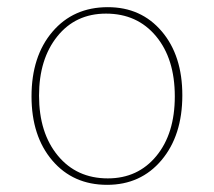

<svg xmlns="http://www.w3.org/2000/svg" viewBox="-20 -506 597 536"><path d="M279 10Q184 10 126 -58Q68 -126 68 -237Q68 -349 126.5 -417.5Q185 -486 281 -486Q374 -486 431.5 -418.5Q489 -351 489 -240Q489 -128 431 -59Q373 10 279 10ZM281 -8Q365 -8 416.5 -70.5Q468 -133 468 -237Q468 -342 415.5 -405Q363 -468 276 -468Q191 -468 140 -404.5Q89 -341 89 -239Q89 -135 141.5 -71.5Q194 -8 281 -8Z"/></svg>

Font: Cantarell Thin
Style: Regular
Weight: 100
Designer: Dave Crossland, Nikolaus Waxweiler, Florian Fecher, Jacques Le Bailly, Eben Sorkin, Alexei Vanyashin, Alexios Zavras, Em
Version: Version 0.303